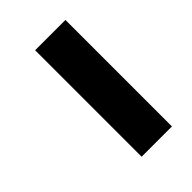

<svg xmlns="http://www.w3.org/2000/svg" viewBox="-187 -707 793 793"><g transform="rotate(-45 209.5 -311.0)"><path d="M165 0H342V-622H165Z"/></g></svg>

Font: Noto Sans Gurmukhi Black
Style: Regular
Weight: 900
Designer: Jelle Bosma - Monotype Design Team
Foundry: Monotype Imaging Inc.
Version: Version 2.004